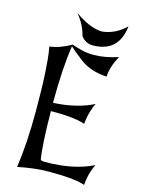

<svg xmlns="http://www.w3.org/2000/svg" viewBox="-134 -993 786 1069"><g transform="rotate(15 258.5 -458.5)"><path d="M253.9 -20.5Q170.4 -20.5 73.2 0Q84 -71.8 89.1 -153.1Q94.2 -234.4 94.2 -327.1Q94.2 -459 89.1 -546.9Q84 -634.8 76.2 -677.7L73.2 -694.3Q103 -697.8 132.6 -708.3Q162.1 -718.8 196.3 -737.8Q227.1 -727.5 256.3 -720.2Q285.6 -712.9 323.2 -712.9Q387.2 -712.9 463.4 -737.8Q427.7 -673.3 424.3 -614.7Q333.5 -619.6 272.5 -664.1Q243.2 -686.5 223.9 -702.4Q204.6 -718.3 194.8 -728Q174.3 -593.8 174.3 -405.3V-396.5Q309.1 -403.3 404.8 -451.7Q395 -433.1 385.5 -401.1Q376 -369.1 372.1 -328.6L358.9 -332.5Q303.2 -349.1 194.3 -349.1H174.8Q176.8 -148.9 190.9 -70.8Q205.6 -66.9 213.9 -66.9Q381.8 -66.9 492.2 -123Q483.4 -106 473.9 -76.9Q464.4 -47.9 459.5 0L446.8 -3.9Q393.6 -20.5 253.9 -20.5ZM470.2 -916.5Q453.1 -762.7 303.2 -762.7Q265.6 -762.7 239.3 -794.4L235.8 -800.8Q221.7 -858.9 176.8 -915Q255.9 -857.9 322.8 -851.1L335 -850.6Q409.2 -857.9 470.2 -916.5Z"/></g></svg>

Font: MedievalSharp
Style: Regular
Weight: 500
Version: Version 1.0